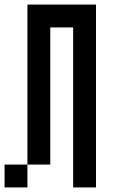

<svg xmlns="http://www.w3.org/2000/svg" viewBox="-20 -920 540 840"><path d="M0 -100V-200H100V-100ZM400 -100H300V-800H200V-200H100V-900H400Z"/></svg>

Font: GalmuriMono9 Regular
Style: Regular
Weight: 400
Designer: Lee Minseo (quiple)
Version: Version 2.399;hotconv 1.1.1;makeotfexe 2.6.0 DEVELOPMENT